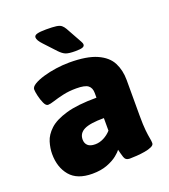

<svg xmlns="http://www.w3.org/2000/svg" viewBox="-133 -815 812 920"><g transform="rotate(-20 272.5 -355.0)"><path d="M181 8Q104 8 67.5 -35.5Q31 -79 31 -147Q31 -176 40.5 -207.5Q50 -239 79.5 -266.5Q109 -294 167.5 -311Q226 -328 323 -328V-352Q323 -378 307 -390.5Q291 -403 247 -403Q209 -403 178.5 -396Q148 -389 126.5 -382Q105 -375 94 -375Q83 -375 74.5 -393.5Q66 -412 61 -434Q56 -456 56 -467Q56 -480 75 -491.5Q94 -503 124.5 -512Q155 -521 190 -526Q225 -531 258 -531Q347 -531 397.5 -508.5Q448 -486 468 -447Q488 -408 488 -358V-176Q488 -128 491 -100.5Q494 -73 497 -58Q500 -43 500 -32Q500 -22 486 -15.5Q472 -9 451.5 -5.5Q431 -2 409.5 -0.5Q388 1 373 1Q352 1 346 -18Q340 -37 335 -58Q329 -49 309.5 -33Q290 -17 257.5 -4.5Q225 8 181 8ZM242 -120Q264 -120 285.5 -131Q307 -142 323 -160V-224Q252 -224 222 -209Q192 -194 192 -162Q192 -143 204 -131.5Q216 -120 242 -120ZM305 -572Q271 -572 256 -578Q241 -584 224 -602L170 -660Q147 -684 147 -699Q147 -710 162.5 -714Q178 -718 208 -718Q242 -718 259.5 -715.5Q277 -713 285.5 -706Q294 -699 301 -687L341 -615Q346 -606 349 -600Q352 -594 352 -589Q352 -580 341.5 -576Q331 -572 305 -572Z"/></g></svg>

Font: Asap ExtraBold
Style: Regular
Weight: 800
Designer: Pablo Cosgaya
Foundry: Omnibus-Type
Version: Version 3.001; ttfautohint (v1.8.4.7-5d5b)